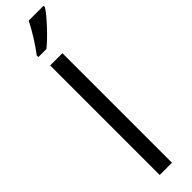

<svg xmlns="http://www.w3.org/2000/svg" viewBox="-340 -966 942 942"><g transform="rotate(-45 131.0 -495.0)"><path d="M262 -980V-990H159C137 -945 99 -884 66 -841V-830H122C167 -866 237 -941 262 -980ZM163 0V-760H78V0Z"/></g></svg>

Font: Noto Sans Khmer UI SemiCondensed
Style: Regular
Weight: 400
Width: 4
Designer: Danh Hong and the Monotype Design Team
Foundry: Monotype Imaging Inc.
Version: Version 2.002